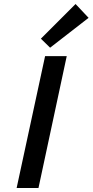

<svg xmlns="http://www.w3.org/2000/svg" viewBox="-20 -938 462 958"><path d="M205 -658H313L172 0H63ZM184 -745 357 -918 422 -849 230 -700Z"/></svg>

Font: Ysabeau Semibold
Style: Italic
Weight: 600
Italic angle: -12°
Designer: Christian Thalmann (Catharsis Fonts)
Version: Version 0.003